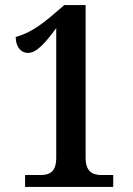

<svg xmlns="http://www.w3.org/2000/svg" viewBox="-20 -738 524 758"><path d="M79 0H427V-47H381C342 -47 318 -63 318 -116V-718H234L174 -667C116 -619 77 -602 42 -592C42 -553 63 -529 90 -529C125 -529 159 -569 202 -627V-116C202 -58 175 -47 139 -47H79Z"/></svg>

Font: Noto Serif Ethiopic Condensed SemiBold
Style: Regular
Weight: 600
Width: 3
Designer: Monotype Design Team
Foundry: Monotype Imaging Inc.
Version: Version 2.102